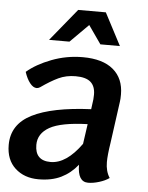

<svg xmlns="http://www.w3.org/2000/svg" viewBox="-55 -817 674 872"><g transform="rotate(5 282.5 -381.0)"><path d="M465 -184Q456 -127 456 -95Q456 -53 475 -24Q457 -11 429.5 -2.5Q402 6 379 6Q331 6 331 -72Q299 -32 256 -11Q213 10 153 10Q88 10 46.5 -28Q5 -66 5 -134Q5 -228 96 -274Q187 -320 364 -328L370 -373Q371 -381 371 -395Q371 -433 349.5 -452Q328 -471 281 -471Q238 -471 203 -454.5Q168 -438 124 -407Q116 -402 109 -402Q93 -402 78 -421Q63 -440 53 -471Q96 -508 164 -534Q232 -560 306 -560Q397 -560 445 -519.5Q493 -479 493 -406Q493 -385 491 -373ZM341 -168 354 -259Q233 -255 181.5 -226Q130 -197 130 -145Q130 -73 201 -73Q273 -73 341 -168ZM266 -772H392L469 -625H380L322 -708L239 -625H146Z"/></g></svg>

Font: Krub SemiBold
Style: Italic
Weight: 600
Italic angle: -8°
Designer: Ekaluck Peanpanawate
Foundry: Cadson Demak Co.,Ltd.
Version: Version 1.000; ttfautohint (v1.6)